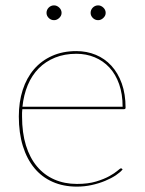

<svg xmlns="http://www.w3.org/2000/svg" viewBox="-20 -688 540 714"><path d="M264 -498Q302.5 -498 336 -484.2Q369.5 -470.5 394.2 -443.5Q419 -416.5 433 -377.2Q447 -338 447 -287Q447 -284.5 445.2 -283.2Q443.5 -282 441 -282H63Q62 -275 62 -268.5Q62 -262 62 -255Q62 -194 76.5 -147.2Q91 -100.5 117.8 -68.8Q144.5 -37 182.2 -20.5Q220 -4 266 -4Q307.5 -4 337.2 -13Q367 -22 386.8 -33Q406.5 -44 416.8 -53Q427 -62 430 -62Q432 -62 434 -60L436 -58Q427.5 -47.5 410.8 -36.2Q394 -25 371.2 -15.5Q348.5 -6 321.5 0Q294.5 6 266 6Q215.5 6 175.5 -11.8Q135.5 -29.5 107.8 -63Q80 -96.5 65 -145Q50 -193.5 50 -255Q50 -309 64.5 -353.8Q79 -398.5 106.5 -430.5Q134 -462.5 173.8 -480.2Q213.5 -498 264 -498ZM264 -488Q220 -488 184.8 -473.8Q149.5 -459.5 124 -433.8Q98.5 -408 83.2 -371.5Q68 -335 63.5 -291H436Q436 -338.5 423 -375.2Q410 -412 386.8 -437Q363.5 -462 332 -475Q300.5 -488 264 -488ZM209 -640Q209 -629.5 200.2 -621.2Q191.5 -613 181 -613Q169.5 -613 161.2 -621.2Q153 -629.5 153 -640Q153 -651.5 161.2 -659.8Q169.5 -668 181 -668Q191.5 -668 200.2 -659.8Q209 -651.5 209 -640ZM373 -640Q373 -629.5 364.2 -621.2Q355.5 -613 345 -613Q333.5 -613 325.2 -621.2Q317 -629.5 317 -640Q317 -651.5 325.2 -659.8Q333.5 -668 345 -668Q355.5 -668 364.2 -659.8Q373 -651.5 373 -640Z"/></svg>

Font: Lato Hairline
Style: Regular
Weight: 250
Designer: Lukasz Dziedzic
Foundry: Lukasz Dziedzic
Version: Version 1.104; Western+Polish opensource